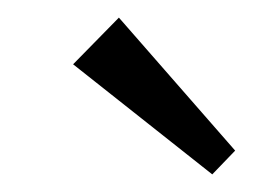

<svg xmlns="http://www.w3.org/2000/svg" viewBox="-20 -791 287 218"><path d="M247 -620 221 -593 63 -718 115 -771Z"/></svg>

Font: Pathway Extreme Condensed Thin
Style: Italic
Weight: 250
Width: 3
Italic angle: -8°
Version: Version 1.001;gftools[0.9.26]